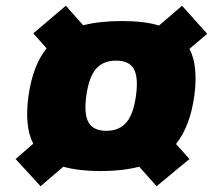

<svg xmlns="http://www.w3.org/2000/svg" viewBox="-20 -583 740 668"><path d="M699.7 -466.8 700.2 -464.8 639.2 -413.1Q670.4 -353.5 655.8 -248Q641.1 -143.1 592.3 -82L639.2 -29.8L524.9 64.9L464.4 -2.9Q404.8 12.2 330.1 12.2Q255.4 12.2 200.2 -2.9L121.1 64.9L34.2 -29.8L95.7 -83Q64.5 -143.1 79.1 -249Q93.8 -354.5 142.1 -415L95.7 -466.8L209 -563L269.5 -495.1Q327.1 -509.8 403.8 -509.8Q483.4 -509.8 533.2 -494.1L613.3 -563ZM350.1 -127.9Q395 -127.9 419.7 -157Q444.3 -186 453.1 -250Q461.9 -314 445.6 -343Q429.2 -372.1 384.3 -372.1Q338.4 -372.1 313.7 -343Q289.1 -314 280.3 -250Q271.5 -186 288.1 -157Q304.7 -127.9 350.1 -127.9Z"/></svg>

Font: Fivo Sans Black
Style: Regular
Weight: 900
Designer: Alexander Slobzheninov
Foundry: Alexander Slobzheninov
Version: 1.0